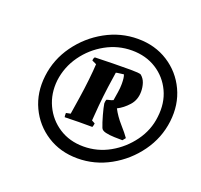

<svg xmlns="http://www.w3.org/2000/svg" viewBox="-84 -766 639 609"><g transform="rotate(20 236.0 -461.0)"><path d="M233 -250Q175 -250 130.5 -278.5Q86 -307 63.5 -355Q41 -403 48 -461Q55 -519 89.5 -567Q124 -615 175.5 -643.5Q227 -672 285 -672Q343 -672 387.5 -643.5Q432 -615 454.5 -567Q477 -519 470 -461Q463 -403 428.5 -355Q394 -307 342.5 -278.5Q291 -250 233 -250ZM238 -292Q285 -292 326 -315Q367 -338 395 -376.5Q423 -415 428 -461Q434 -509 416 -547.5Q398 -586 362.5 -608.5Q327 -631 280 -631Q233 -631 191.5 -608Q150 -585 122.5 -546.5Q95 -508 89 -461Q84 -415 102 -376.5Q120 -338 155.5 -315Q191 -292 238 -292ZM151 -359Q150 -362 150 -366Q150 -370 150 -373L165 -376Q169 -401 174 -433.5Q179 -466 182.5 -498Q186 -530 187 -551L172 -558Q172 -566 176 -570Q202 -571 237 -571.5Q272 -572 296 -572Q325 -572 331 -569Q342 -560 346.5 -546.5Q351 -533 351 -518Q351 -490 334 -471Q317 -452 297 -442Q309 -419 328 -397.5Q347 -376 356 -363L348 -353Q337 -353 320.5 -353.5Q304 -354 291 -357Q278 -360 275 -368Q269 -383 262.5 -406.5Q256 -430 254 -443Q254 -450 256 -456Q261 -458 266.5 -459Q272 -460 278 -463Q280 -476 282.5 -491Q285 -506 285 -520Q285 -542 281 -551Q274 -550 265.5 -549Q257 -548 255 -547Q252 -529 247.5 -496Q243 -463 240 -430Q237 -397 236 -379L247 -373Q247 -368 244 -360Q217 -360 197.5 -360Q178 -360 151 -359Z"/></g></svg>

Font: Labrada Black
Style: Italic
Weight: 900
Italic angle: -7°
Designer: Mercedes Jáuregui
Foundry: Omnibus-Type Team
Version: Version 1.000; ttfautohint (v1.8.4.7-5d5b)